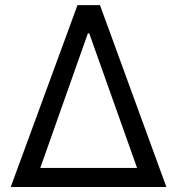

<svg xmlns="http://www.w3.org/2000/svg" viewBox="-20 -748 708 768"><path d="M22.9 0 290 -727.5H379.9L645.5 0ZM141.1 -76.2H528.3L336.9 -614.7H331.5Z"/></svg>

Font: V-Inter
Style: Regular-375
Weight: 375
Designer: Rasmus Andersson
Foundry: rsms
Version: Version 4.000;git-4146feb